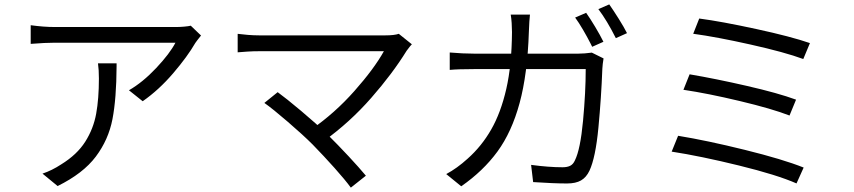

<svg xmlns="http://www.w3.org/2000/svg" viewBox="-20 -824 3946 887"><path d="M882.4 -625.7Q846.2 -563 780.3 -485.9Q714.4 -408.8 639.2 -356.3L575.7 -407Q639.3 -443.5 701.8 -509.9Q764.4 -576.4 790.5 -626.7H232.4Q190.1 -626.7 121.8 -621.3V-707.5Q182.3 -699.2 232.4 -699.2H794.8Q810.5 -699.2 830.4 -700.9Q850.3 -702.6 861.3 -705.3L908.7 -659.9Q887.7 -633.8 882.4 -625.7ZM518.6 -517.8Q517.9 -369.1 499.6 -273.8Q481.2 -178.5 422.6 -100.5Q364 -22.6 246.2 35.5L176.3 -21.9Q219.7 -36.3 263.2 -64.9Q335.8 -109.6 373.8 -169.4Q411.7 -229.2 424.3 -298.6Q436.9 -368 436.9 -461.2Q436.9 -501.6 432.7 -531.4H518.6Z M1875.2 -611.2Q1865.2 -598.9 1858.6 -589.6Q1793.1 -483.6 1694.8 -371.5Q1596.6 -259.4 1476.8 -173L1417.8 -226Q1526.6 -301.1 1617.4 -403.7Q1708.3 -506.3 1753.5 -587.4H1176.8Q1150.4 -587.4 1123.3 -585.7Q1096.2 -584 1078 -582.3V-667.7Q1098.1 -665 1125.2 -662.8Q1152.3 -660.6 1176.8 -660.6H1760.6Q1801.8 -660.6 1822.3 -667.8L1882.7 -619.4ZM1201.3 -348.5 1262.8 -398.2Q1300.7 -370.8 1371.4 -311.4Q1442.1 -252 1491 -204.6Q1541.4 -154.7 1590.8 -101.7Q1640.1 -48.7 1670.3 -12.3L1600.8 42.8Q1575.1 7.6 1525.7 -47.8Q1476.3 -103.1 1424.7 -156Q1379.9 -200.8 1309.9 -261Q1240 -321.3 1201.3 -348.5Z M2767.7 -631 2715.8 -607.8 2708 -623.4Q2693 -653.1 2673.4 -686.6Q2653.8 -720.2 2637 -742.9L2687.9 -764.8Q2706.9 -737.9 2729.8 -699.6Q2752.7 -661.3 2767.7 -631ZM2876.6 -670.9 2825.1 -647.7Q2784.1 -729.2 2744.3 -781.9L2794.6 -803.7Q2814 -776.1 2838.4 -737.2Q2862.9 -698.2 2876.6 -670.9ZM2423.3 -677.6Q2416.9 -481.7 2380.4 -347.7Q2343.9 -213.7 2278 -123.7Q2212 -33.6 2110.8 36.6L2041.5 -19.8Q2091.2 -46.3 2140.3 -90.9Q2205 -148.4 2249.3 -225.8Q2293.7 -303.2 2318.9 -413Q2344.1 -522.8 2345.3 -675.9Q2345.3 -694.6 2343.8 -717.4Q2342.3 -740.2 2339.4 -756.6H2428.3Q2425.3 -731.4 2423.3 -677.6ZM2762.7 -506.5Q2757.8 -374 2744.6 -234.9Q2731.4 -95.7 2703.2 -35.4Q2688.5 -4.4 2664.1 9.6Q2639.8 23.6 2599.5 23.6Q2538 23.6 2443 17.2L2433.6 -62.3Q2515.3 -51.3 2579.2 -51.3Q2600.8 -51.3 2614.5 -58.3Q2628.2 -65.4 2636 -83.1Q2661.1 -133.4 2673.5 -265.8Q2685.9 -398.2 2685.9 -504.8H2169.8Q2096.7 -504.8 2057.7 -501.1V-581.5Q2119 -576.2 2169.2 -576.2H2652.6Q2679.3 -576.2 2714.1 -580.9L2768.3 -554.1Q2763.9 -528.3 2762.7 -506.5Z M3721.7 -624.9 3691 -551.3Q3606 -582.8 3447.4 -618.2Q3288.9 -653.7 3182.5 -668L3210.3 -738.4Q3312.1 -725.1 3473.1 -690.1Q3634.2 -655.2 3721.7 -624.9ZM3657.6 -363.6 3627.4 -290.3Q3546.5 -321.8 3397.7 -357.2Q3248.9 -392.7 3137.3 -409.2L3165.8 -480.7Q3285.9 -460.3 3430.1 -427.2Q3574.3 -394.2 3657.6 -363.6ZM3692.7 -49.9 3659.7 23.4Q3570.3 -16.1 3393.7 -59.4Q3217 -102.8 3083 -123.5L3112.7 -196.7Q3244.4 -175.3 3420.9 -131.7Q3597.4 -88.1 3692.7 -49.9Z"/></svg>

Font: Min Sans VF VF
Style: Regular
Weight: 400
Designer: Jinseong-Kim, NotoSansCJK, Nunito
Foundry: Jinseong-Kim
Version: Version 1.420;Glyphs 3.1.2 (3151)